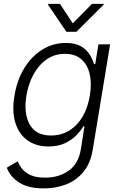

<svg xmlns="http://www.w3.org/2000/svg" viewBox="-20 -780 641 1015"><path d="M212 215.9Q128.2 215.9 80.4 184.5Q32.7 153.1 16 106.5L73.5 72.8Q81.7 93.4 97.7 113.3Q113.6 133.2 142.6 146.1Q171.5 159.1 218.8 159.1Q290.8 159.1 342.7 122.7Q394.5 86.3 407.3 10.3L426.5 -112.6H420.8Q406.2 -87.7 381.7 -63Q357.2 -38.4 321.2 -22Q285.2 -5.7 236.2 -5.7Q170.8 -5.7 125.5 -38Q80.3 -70.3 61.3 -130.5Q42.3 -190.7 56.5 -274.1Q70 -357.2 108.5 -419.9Q147 -482.6 203.7 -517.8Q260.3 -552.9 327.8 -552.9Q377.8 -552.9 408 -535.2Q438.2 -517.4 454 -491.7Q469.8 -465.9 476.9 -441.4H483.3L500.4 -545.5H562.1L469.8 14.2Q458.1 83.5 421.5 128.2Q384.9 172.9 330.8 194.4Q276.6 215.9 212 215.9ZM250.4 -63.6Q328.8 -63.6 383.7 -120Q438.6 -176.5 454.9 -275.2Q465.6 -339.1 454 -388.8Q442.5 -438.6 409.6 -467Q376.8 -495.4 323.5 -495.4Q268.5 -495.4 226.4 -465.9Q184.3 -436.4 157.1 -386.5Q130 -336.6 119.7 -275.2Q104.4 -181.5 136.7 -122.5Q169 -63.6 250.4 -63.6ZM296.9 -759.6 364.7 -656.6 466.3 -759.6H528.4L527.3 -754.6L383.9 -611.9H331L234 -754.6L234.7 -759.6Z"/></svg>

Font: Inter Light  BETA
Style: Italic
Weight: 300
Italic angle: 9.39999°
Designer: Rasmus Andersson
Foundry: rsms
Version: Version 3.011;git-f93a4a705